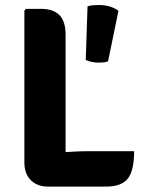

<svg xmlns="http://www.w3.org/2000/svg" viewBox="-20 -724 562 748"><path d="M235.5 3H168Q125 3 100 -22Q75 -47 75 -90.5V-683L82 -689.5H140.5Q186.5 -689.5 211 -665.8Q235.5 -642 235.5 -588.5ZM502.5 -135Q502.5 -59 477.8 -28Q453 3 393.5 3H168L82 -113Q147.5 -124.5 211.8 -129.8Q276 -135 329 -135ZM321 -699.5Q331 -702.5 342 -703.5Q353 -704.5 365 -704.5Q411 -704.5 441.5 -682L401 -485Q393.5 -482 384.2 -481Q375 -480 365 -480Q351 -480 337 -482.8Q323 -485.5 314 -490.5Z"/></svg>

Font: Signika
Style: Bold
Weight: 700
Designer: Anna Giedry
Foundry: Anna Giedry
Version: Version 2.001